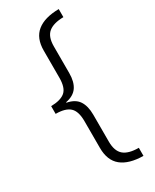

<svg xmlns="http://www.w3.org/2000/svg" viewBox="-222 -773 801 990"><g transform="rotate(-30 178.5 -278.0)"><path d="M318 159Q233 158 188.5 122Q144 86 144 11V-148Q144 -207 118 -231Q92 -255 34 -255V-301Q91 -302 117.5 -324.5Q144 -347 144 -407V-568Q144 -642 188.5 -678Q233 -714 318 -715V-667Q258 -666 229 -642Q200 -618 200 -561V-402Q200 -350 179 -319.5Q158 -289 111 -280V-277Q159 -268 179.5 -237Q200 -206 200 -154V6Q200 62 228.5 86.5Q257 111 318 111Z"/></g></svg>

Font: Noto Sans Lao Looped SemiCondensed Light
Style: Regular
Weight: 300
Width: 4
Designer: Mark Frömberg, Ben Mitchell
Foundry: The Fontpad Ltd
Version: Version 1.002; ttfautohint (v1.8.4.7-5d5b)